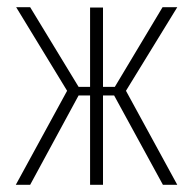

<svg xmlns="http://www.w3.org/2000/svg" viewBox="-20 -515 538 535"><path d="M24 0 167 -262 25 -495H64L199 -273H231V-494H267V-273H300L433 -495H474L331 -262L474 0H434L298 -249H267V0H231V-249H199L64 0Z"/></svg>

Font: Alumni Sans ExtraLight
Style: Regular
Weight: 250
Version: Version 1.018